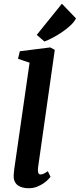

<svg xmlns="http://www.w3.org/2000/svg" viewBox="-20 -1000 428 1030"><path d="M53.2 -56.2Q53.2 -58.1 53.7 -63.7Q54.2 -69.3 54.7 -75.7Q55.2 -82 55.9 -87.2Q56.6 -92.3 56.6 -93.8L138.7 -663.6L76.7 -684.6L86.4 -725.1L249.5 -745.6L273.9 -732.4L184.1 -101.1Q182.1 -84 185.1 -74Q188 -64 197.8 -64Q203.6 -64 211.9 -67.1Q220.2 -70.3 236.8 -81.5L251 -51.3Q247.6 -46.9 237.8 -36.6Q228 -26.4 212.9 -16.1Q197.8 -5.9 177.7 2Q157.7 9.8 133.8 9.8Q116.7 9.8 101.8 6.1Q86.9 2.4 76.2 -5.4Q65.4 -13.2 59.3 -25.9Q53.2 -38.6 53.2 -56.2ZM177.2 -813 312 -980 387.7 -901.4Q377.9 -881.8 356.9 -862.5Q335.9 -843.3 311 -826.4Q286.1 -809.6 261 -796.6Q235.8 -783.7 218.3 -777.3Z"/></svg>

Font: Brush Lettering One
Style: Bold Italic
Weight: 400
Italic angle: -7°
Designer: Eben Sorkin
Foundry: Eben Sorkin
Version: Version 1.001